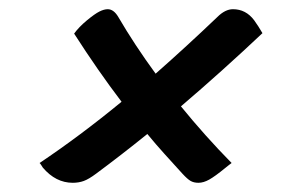

<svg xmlns="http://www.w3.org/2000/svg" viewBox="-20 -512 640 417"><path d="M66 -158Q154 -217 244 -291Q193 -358 141 -439Q151 -453 169 -468Q186 -482 196 -487Q206 -492 214 -492Q227 -492 237 -475Q272 -415 318 -352Q385 -411 452 -475Q469 -492 486 -492Q514 -492 532 -468Q537 -461 541.5 -454Q546 -447 550 -440Q462 -357 373 -281Q425 -217 483 -158Q480 -156 476.5 -153Q473 -150 469 -147Q447 -129 434.5 -122Q422 -115 411 -115Q401 -115 394 -119Q387 -123 376 -135Q356 -157 337 -178Q318 -199 300 -221Q243 -175 189 -135Q173 -123 162 -119Q151 -115 138 -115Q101 -115 73 -148Q71 -151 69.5 -153.5Q68 -156 66 -158Z"/></svg>

Font: Recursive Mn Csl St
Style: Italic
Weight: 400
Italic angle: -15°
Monospace: yes
Version: Version 1.079;hotconv 1.0.112;makeotfexe 2.5.65598; ttfautoh